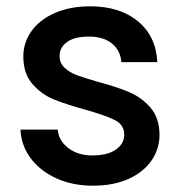

<svg xmlns="http://www.w3.org/2000/svg" viewBox="-20 -580 574 609"><path d="M45 -169H163Q166 -134 196.5 -110.5Q227 -87 273 -87Q321 -87 347.5 -105.5Q374 -124 374 -153Q374 -184 344.5 -199Q315 -214 251 -232Q189 -249 150 -265Q111 -281 82.5 -314Q54 -347 54 -401Q54 -445 80 -481.5Q106 -518 154.5 -539Q203 -560 266 -560Q360 -560 417.5 -512.5Q475 -465 479 -383H365Q362 -420 335 -442Q308 -464 262 -464Q217 -464 193 -447Q169 -430 169 -402Q169 -380 185 -365Q201 -350 224 -341.5Q247 -333 292 -320Q352 -304 390.5 -287.5Q429 -271 457 -239Q485 -207 486 -154Q486 -107 460 -70Q434 -33 386.5 -12Q339 9 275 9Q210 9 158.5 -14.5Q107 -38 77 -78.5Q47 -119 45 -169Z"/></svg>

Font: IBM-Poppins
Style: Poppins-Medium
Weight: 500
Designer: Mike Abbink, Paul van der Laan, Pieter van Rosmalen, Ben Mitchell, Mark Frömberg
Foundry: Bold Monday
Version: Version 1.1